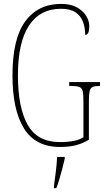

<svg xmlns="http://www.w3.org/2000/svg" viewBox="-20 -744 540 985"><path d="M288 10Q162 10 103 -85Q44 -180 44 -358Q44 -546 110 -635Q176 -724 293 -724Q343 -724 375 -706Q407 -688 422.5 -662Q438 -636 438 -611Q438 -586 432.5 -575.5Q427 -565 417 -565Q417 -602 405.5 -632.5Q394 -663 367 -681Q340 -699 293 -699Q185 -699 128.5 -612.5Q72 -526 72 -358Q72 -192 122 -103.5Q172 -15 288 -15Q326 -15 357.5 -21Q389 -27 408 -40V-226Q408 -261 404 -277Q400 -293 386.5 -298Q373 -303 346 -303H335V-323H493V-303H489Q467 -303 455.5 -298Q444 -293 440 -276.5Q436 -260 436 -225V-27Q404 -8 369.5 1Q335 10 288 10ZM257 208Q262 171 266.5 136Q271 101 273 61H312V71Q307 92 300 119.5Q293 147 285 174Q277 201 269 221H257Z"/></svg>

Font: Noto Serif Ethiopic ExtraCondensed Thin
Style: Regular
Weight: 100
Width: 2
Designer: Monotype Design Team
Foundry: Monotype Imaging Inc.
Version: Version 2.102; ttfautohint (v1.8.4.7-5d5b)